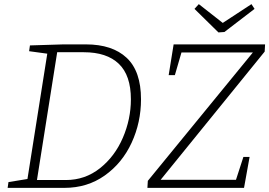

<svg xmlns="http://www.w3.org/2000/svg" viewBox="-20 -910 1304 930"><path d="M396 -695Q524 -695 593.5 -630Q663 -565 663 -429Q663 -317 617.5 -218.5Q572 -120 487.5 -60Q403 0 292 0H17L21 -28L113 -43L209 -650L121 -662L125 -690L287 -695ZM299 -38Q392 -38 464 -95Q536 -152 575 -242.5Q614 -333 614 -429Q614 -545 555.5 -601Q497 -657 386 -657H257L159 -38ZM1264 -695 1262 -660 758 -39H1123L1159 -150H1189L1162 0H694L696 -34L1205 -656H859L827 -546H797L821 -695ZM1059 -799 1198 -890 1213 -867 1067 -755 1038 -753 922 -867 943 -890Z"/></svg>

Font: Bitter Pro Light
Style: Italic
Weight: 300
Italic angle: -9°
Designer: Sol Matas, and Bitter project Authors
Foundry: Sol Matas
Version: Version 1.010